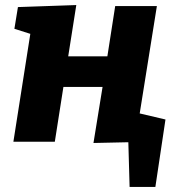

<svg xmlns="http://www.w3.org/2000/svg" viewBox="-20 -561 707 760"><path d="M601 -537 533 -112 635 -88 595 179H493L488 2L350 5L386 -217H231L197 0H33L100 -427L37 -447L51 -533L282 -541L250 -338H405L436 -537Z"/></svg>

Font: Bitter Pro ExtraBold
Style: Italic
Weight: 800
Italic angle: -9°
Designer: Sol Matas, and Bitter project Authors
Foundry: Sol Matas
Version: Version 1.010